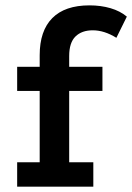

<svg xmlns="http://www.w3.org/2000/svg" viewBox="-20 -696 493 716"><path d="M128 -490Q128 -581 175 -628.5Q222 -676 314 -676Q356 -676 392 -665.5Q428 -655 453 -634L414 -555Q369 -583 326 -583Q285 -583 261.5 -560Q238 -537 238 -487V-447H362V-357H238V-91H328V0H44V-91H128V-357H44V-447H128Z"/></svg>

Font: Podkova
Style: Bold
Weight: 700
Designer: Ilya Yudin
Foundry: Cyreal (www.cyreal.org)
Version: Version 2.102; ttfautohint (v1.8.1.43-b0c9)